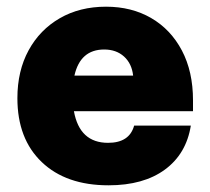

<svg xmlns="http://www.w3.org/2000/svg" viewBox="-20 -538 627 574"><path d="M32 -244.5Q32 -326 65.5 -387.5Q99 -449 158.8 -483.5Q218.5 -518 297 -518Q373.5 -518 432 -484Q490.5 -450 523.8 -387Q557 -324 557 -238V-205.5H201Q218 -111 303 -111Q367 -111 381 -162.5H550.5Q537 -78 473 -31Q409 16 304.5 16Q177.5 16 104.8 -53.5Q32 -123 32 -244.5ZM291.5 -390Q220 -390 202.5 -312H378Q374 -348 350.8 -369Q327.5 -390 291.5 -390Z"/></svg>

Font: Overused Grotesk ExtraBold
Style: Regular
Weight: 800
Version: Version 0.004